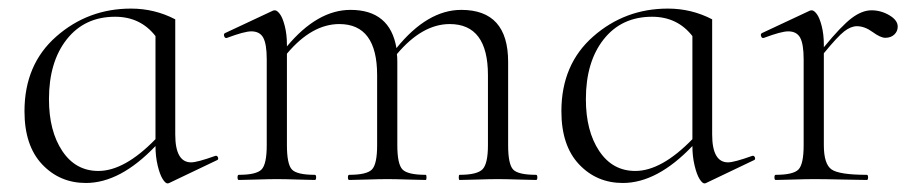

<svg xmlns="http://www.w3.org/2000/svg" viewBox="-20 -419 2140 447"><path d="M481 -56Q484 -57 486 -55Q488 -53 488 -50Q488 -47 485 -46L374 7Q372 8 370 8Q365 8 358.5 -2.5Q352 -13 347 -34Q342 -55 342 -79Q260 7 180 7Q119 7 78 -36.5Q37 -80 37 -160Q37 -269 111 -334Q185 -399 285 -399Q340 -399 388 -374V-106Q388 -41 425 -41Q439 -41 481 -56ZM209 -21Q270 -21 342 -95V-335Q307 -380 248 -380Q177 -380 135.5 -327.5Q94 -275 94 -188Q94 -114 125 -67.5Q156 -21 209 -21Z M1228 -12Q1231 -12 1231 -6Q1231 0 1228 0Q1218 0 1187.5 -1Q1157 -2 1139 -2Q1121 -2 1091 -1Q1061 0 1050 0Q1048 0 1048 -6Q1048 -12 1050 -12Q1091 -12 1103.5 -25Q1116 -38 1116 -81V-244Q1116 -363 1027 -363Q963 -363 904 -293Q905 -288 905 -275V-81Q905 -37 917 -24.5Q929 -12 971 -12Q973 -12 973 -6Q973 0 971 0Q960 0 930 -1Q900 -2 882 -2Q864 -2 833.5 -1Q803 0 793 0Q790 0 790 -6Q790 -12 793 -12Q834 -12 846 -24.5Q858 -37 858 -81V-244Q858 -363 770 -363Q706 -363 648 -294V-81Q648 -37 659.5 -24.5Q671 -12 713 -12Q716 -12 716 -6Q716 0 713 0Q703 0 673 -1Q643 -2 625 -2Q607 -2 576.5 -1Q546 0 536 0Q533 0 533 -6Q533 -12 536 -12Q577 -12 589 -24.5Q601 -37 601 -81V-281Q601 -316 593 -331Q585 -346 565 -346Q549 -346 509 -331Q504 -329 502 -334.5Q500 -340 504 -342L615 -394Q617 -395 620 -395Q625 -395 631.5 -386.5Q638 -378 643 -358.5Q648 -339 648 -315V-311Q719 -396 796 -396Q888 -396 903 -307Q975 -396 1054 -396Q1163 -396 1163 -275V-81Q1163 -37 1174.5 -24.5Q1186 -12 1228 -12Z M1731 -56Q1734 -57 1736 -55Q1738 -53 1738 -50Q1738 -47 1735 -46L1624 7Q1622 8 1620 8Q1615 8 1608.5 -2.5Q1602 -13 1597 -34Q1592 -55 1592 -79Q1510 7 1430 7Q1369 7 1328 -36.5Q1287 -80 1287 -160Q1287 -269 1361 -334Q1435 -399 1535 -399Q1590 -399 1638 -374V-106Q1638 -41 1675 -41Q1689 -41 1731 -56ZM1459 -21Q1520 -21 1592 -95V-335Q1557 -380 1498 -380Q1427 -380 1385.5 -327.5Q1344 -275 1344 -188Q1344 -114 1375 -67.5Q1406 -21 1459 -21Z M2070 -357Q2070 -346 2062 -338.5Q2054 -331 2041 -331Q2030 -331 2011.5 -344.5Q1993 -358 1975 -358Q1961 -358 1945.5 -346Q1930 -334 1898 -295V-81Q1898 -37 1916 -24.5Q1934 -12 1998 -12Q2001 -12 2001 -6Q2001 0 1998 0Q1984 0 1942 -1Q1900 -2 1875 -2Q1857 -2 1826.5 -1Q1796 0 1786 0Q1783 0 1783 -6Q1783 -12 1786 -12Q1827 -12 1839 -24.5Q1851 -37 1851 -81V-281Q1851 -316 1843 -331Q1835 -346 1815 -346Q1799 -346 1759 -331Q1754 -329 1752 -334.5Q1750 -340 1754 -342L1865 -394Q1867 -395 1870 -395Q1875 -395 1881.5 -386.5Q1888 -378 1893 -358.5Q1898 -339 1898 -315V-309Q1939 -359 1963 -377Q1987 -395 2009 -395Q2031 -395 2050.5 -383.5Q2070 -372 2070 -357Z"/></svg>

Font: t
Style: Regular
Weight: 300
Designer: Christian Thalmann (Catharsis Fonts)
Version: Version 1.000;PS 002.000;hotconv 1.0.88;makeotf.lib2.5.64775